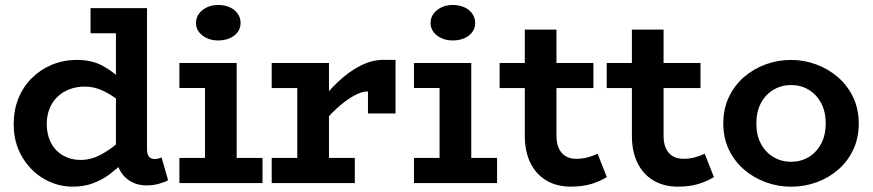

<svg xmlns="http://www.w3.org/2000/svg" viewBox="-20 -718 3422 753"><path d="M265.7 14Q204.2 14 151.2 -17.3Q98.3 -48.6 66 -104Q33.7 -159.4 33.7 -230.9Q33.7 -286.3 52.3 -332.3Q70.9 -378.2 104.8 -411.8Q138.7 -445.5 183.9 -464.2Q229.1 -483 282 -483Q338.2 -483 379.3 -461.6Q420.4 -440.1 450.7 -410Q480.9 -379.8 502.5 -351.8V-264.6Q480.1 -293.4 449.9 -319.3Q419.7 -345.3 384.7 -361.8Q349.7 -378.4 312.6 -378.4Q279.3 -378.4 251.9 -367.6Q224.5 -356.9 204.5 -337.6Q184.6 -318.4 173.9 -291Q163.3 -263.7 163.3 -231.4Q163.3 -190.1 180 -158Q196.7 -125.8 227.6 -108.1Q258.4 -90.4 299.5 -90.6Q337.8 -91.6 373.5 -110.4Q409.2 -129.3 442 -157.1Q474.7 -184.9 502.5 -212.2V-120.2Q483.7 -100.7 460.4 -77.7Q437 -54.7 408.6 -33.6Q380.1 -12.4 344.7 0.8Q309.2 14 265.7 14ZM554.9 9.2Q503.3 9.2 469 -24.7Q434.7 -58.6 434.7 -122.2V-686H556.6V-132.9Q556.6 -111.8 564.8 -103.1Q572.9 -94.4 585 -94.4Q594.4 -94.4 601.7 -96.3Q609 -98.3 613.7 -100.5L639.3 -11.2Q627 -4.2 604 2.5Q580.9 9.2 554.9 9.2ZM335.1 -587.5V-686H544.3V-587.5Z M783.9 -30.7V-471H908.2V-30.7ZM683.6 0V-98.5H1009.5V0ZM683.6 -372.8V-471H876V-372.8ZM835.2 -559.4Q799.4 -559.4 774.1 -578.8Q748.7 -598.3 748.7 -627.4Q748.7 -658.3 774.1 -678.4Q799.4 -698.4 835.2 -698.4Q874.6 -698.4 899 -678.4Q923.5 -658.3 923.5 -627.4Q923.5 -598.3 899 -578.8Q874.5 -559.4 835.2 -559.4Z M1226.5 -209.2V-304.8Q1262.7 -356.5 1305.4 -396.7Q1348.1 -437 1393.3 -460.1Q1438.6 -483.2 1481.9 -483.2H1531.2V-273H1423.1V-359.5Q1398.9 -360 1366.6 -341.9Q1334.3 -323.8 1298.2 -290.5Q1262.2 -257.2 1226.5 -209.2ZM1045.6 0V-98.5H1371.5V0ZM1145.9 -30.7V-471H1270.2V-30.7ZM1045.6 -372.5V-471H1262.5V-372.5Z M1703.9 -30.7V-471H1828.2V-30.7ZM1603.6 0V-98.5H1929.5V0ZM1603.6 -372.8V-471H1796V-372.8ZM1755.2 -559.4Q1719.4 -559.4 1694.1 -578.8Q1668.7 -598.3 1668.7 -627.4Q1668.7 -658.3 1694.1 -678.4Q1719.4 -698.4 1755.2 -698.4Q1794.6 -698.4 1819 -678.4Q1843.5 -658.3 1843.5 -627.4Q1843.5 -598.3 1819 -578.8Q1794.5 -559.4 1755.2 -559.4Z M2218.6 14Q2163.4 14 2122.6 -10.3Q2081.8 -34.6 2060 -79.5Q2038.2 -124.3 2038.2 -186.2V-602H2162.4V-185.5Q2162.4 -156.2 2171.7 -136.1Q2180.9 -116 2198.2 -105.6Q2215.5 -95.2 2239.3 -95.2Q2263.5 -95.2 2284.4 -100.7Q2305.3 -106.2 2323.7 -115.1L2359.9 -23.5Q2336.5 -8.5 2301.1 2.8Q2265.7 14 2218.6 14ZM1939.4 -372.5V-471H2307.3V-372.5Z M2638.6 14Q2583.4 14 2542.6 -10.3Q2501.8 -34.6 2480 -79.5Q2458.2 -124.3 2458.2 -186.2V-602H2582.4V-185.5Q2582.4 -156.2 2591.7 -136.1Q2600.9 -116 2618.2 -105.6Q2635.5 -95.2 2659.3 -95.2Q2683.5 -95.2 2704.4 -100.7Q2725.3 -106.2 2743.7 -115.1L2779.9 -23.5Q2756.5 -8.5 2721.1 2.8Q2685.7 14 2638.6 14ZM2359.4 -372.5V-471H2727.3V-372.5Z M3082.4 14.2Q3030.6 14.2 2982.8 -3.4Q2935 -21 2897.5 -53.5Q2860.1 -86 2838.4 -131.5Q2816.7 -177 2816.7 -234Q2816.7 -291 2838.4 -337Q2860.1 -383 2897.5 -415.5Q2935 -448 2982.8 -465.5Q3030.6 -483 3082.4 -483Q3133.2 -483 3180.7 -465.5Q3228.3 -448 3266 -415.5Q3303.7 -383 3325.8 -337Q3347.9 -291 3347.9 -234Q3347.9 -177 3326.6 -131.5Q3305.3 -86 3268.3 -53.5Q3231.4 -21 3183.4 -3.4Q3135.5 14.2 3082.4 14.2ZM3082.4 -83.5Q3120.6 -83.5 3151.3 -101.8Q3181.9 -120.1 3200.1 -153.7Q3218.3 -187.4 3218.3 -234Q3218.3 -280.6 3200.1 -314.3Q3181.9 -347.9 3151.3 -366.2Q3120.6 -384.5 3082.4 -384.5Q3044.9 -384.5 3013.8 -366.2Q2982.7 -347.9 2964.5 -314.3Q2946.3 -280.6 2946.3 -234Q2946.3 -187.4 2964.5 -153.7Q2982.7 -120.1 3013.8 -101.8Q3044.9 -83.5 3082.4 -83.5Z"/></svg>

Font: BioRhyme ExtraBold
Style: Regular
Weight: 800
Designer: Aoife Mooney
Foundry: Aoife Mooney Type
Version: Version 1.600;gftools[0.9.33]